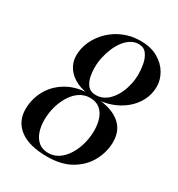

<svg xmlns="http://www.w3.org/2000/svg" viewBox="-182 -877 931 1005"><g transform="rotate(30 283.5 -375.0)"><path d="M252 10Q143.5 10 87 -32.5Q30.5 -75 30.5 -150Q30.5 -210 59.5 -263.8Q88.5 -317.5 146.5 -351.8Q204.5 -386 292 -386Q401 -386 457.5 -345.5Q514 -305 514 -230Q514 -170 485 -115Q456 -60 397.8 -25Q339.5 10 252 10ZM247.5 -9.5Q276 -9.5 299.8 -22.5Q323.5 -35.5 341.8 -57.8Q360 -80 372.8 -108.5Q385.5 -137 392 -168.2Q398.5 -199.5 398.5 -230Q398.5 -269.5 387.8 -301Q377 -332.5 354 -351Q331 -369.5 295 -369.5Q266.5 -369.5 242.8 -356.8Q219 -344 200.8 -321.8Q182.5 -299.5 169.8 -271.2Q157 -243 150.5 -211.8Q144 -180.5 144 -150Q144 -111 155 -79.2Q166 -47.5 188.8 -28.5Q211.5 -9.5 247.5 -9.5ZM311.5 -380Q251 -380 208.2 -399.5Q165.5 -419 142.8 -452Q120 -485 120 -525Q120 -570 139.2 -612Q158.5 -654 193 -687.5Q227.5 -721 274 -740.5Q320.5 -760 375 -760Q437.5 -760 480.2 -735.2Q523 -710.5 545 -672.5Q567 -634.5 567 -594.5Q567 -549 547.2 -510Q527.5 -471 492.2 -441.8Q457 -412.5 410.8 -396.2Q364.5 -380 311.5 -380ZM311 -396.5Q337 -396.5 358.5 -407.8Q380 -419 397.2 -439.5Q414.5 -460 426.5 -486.2Q438.5 -512.5 445 -542.2Q451.5 -572 451.5 -603Q451.5 -631.5 445.5 -663.2Q439.5 -695 422.8 -717.8Q406 -740.5 374.5 -740.5Q350 -740.5 328.5 -727.5Q307 -714.5 290 -692.2Q273 -670 260.8 -641.5Q248.5 -613 241.8 -581.8Q235 -550.5 235 -520Q235 -490.5 241.2 -462.2Q247.5 -434 263.8 -415.2Q280 -396.5 311 -396.5Z"/></g></svg>

Font: Bodoni Moda 11pt Medium
Style: Italic
Weight: 500
Italic angle: -13°
Designer: Owen Earl
Foundry: indestructible type
Version: Version 2.004